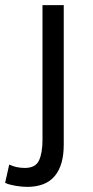

<svg xmlns="http://www.w3.org/2000/svg" viewBox="-54 -720 365 750"><path d="M112 -700H195V-154Q195 -74 159.5 -32Q124 10 52 10Q44 10 32 9Q20 8 8 6Q-4 4 -15.5 1Q-27 -2 -34 -6L-18 -77Q10 -64 43 -64Q85 -64 98.5 -93.5Q112 -123 112 -174Z"/></svg>

Font: PT Sans
Style: Regular
Weight: 400
Designer: A.Korolkova, O.Umpeleva, V.Yefimov
Foundry: ParaType Ltd
Version: Version 2.003